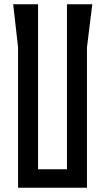

<svg xmlns="http://www.w3.org/2000/svg" viewBox="-20 -883 496 903"><path d="M42 -863 65 -660V0H389V-660L414 -863H295V-87H159V-863Z"/></svg>

Font: BackOut Medium
Style: Regular
Weight: 500
Designer: Frank Adebiaye
Foundry: Velvetyne Type Foundry
Version: Version 2.000;hotconv 1.0.109;makeotfexe 2.5.65596